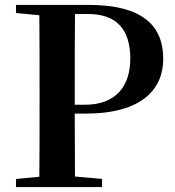

<svg xmlns="http://www.w3.org/2000/svg" viewBox="-20 -761 713 781"><path d="M45 -708 140 -699C141 -597 141 -496 141 -394V-346C141 -243 141 -141 140 -42L45 -33V0H395V-33L285 -43L284 -299H329C557 -299 644 -398 644 -522C644 -660 555 -741 341 -741H45ZM284 -335V-394C284 -498 284 -602 285 -704H339C453 -704 510 -642 510 -523C510 -412 453 -335 326 -335Z"/></svg>

Font: GenRyuMin2 TW B
Style: Regular
Weight: 700
Version: Version 2.100;PS 2.1;hotconv 16.6.51;makeotf.lib2.5.65220 DE